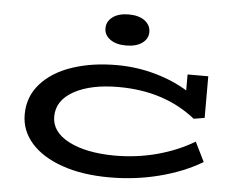

<svg xmlns="http://www.w3.org/2000/svg" viewBox="-51 -775 1065 850"><g transform="rotate(5 481.0 -350.0)"><path d="M875 -91Q793 -42 686.5 -14.5Q580 13 465 13Q344 13 254 -18.5Q164 -50 115.5 -105.5Q67 -161 67 -232Q67 -311 118 -368.5Q169 -426 257 -455.5Q345 -485 454 -485Q543 -485 625 -462Q707 -439 770 -400V-471H862V-286L814 -278Q675 -389 471 -389Q348 -389 273 -347.5Q198 -306 198 -234Q198 -166 274.5 -126Q351 -86 479 -85Q578 -85 668.5 -109.5Q759 -134 832 -178ZM390 -643Q390 -674 416.5 -693.5Q443 -713 487 -713Q533 -713 559 -693.5Q585 -674 585 -643Q585 -613 558.5 -594Q532 -575 487 -575Q443 -575 416.5 -594Q390 -613 390 -643Z"/></g></svg>

Font: BioRhyme Expanded
Style: Bold
Weight: 700
Width: 7
Designer: Aoife Mooney
Foundry: Aoife Mooney Type
Version: Version 1.000